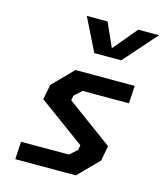

<svg xmlns="http://www.w3.org/2000/svg" viewBox="-119 -905 859 996"><g transform="rotate(15 310.0 -407.0)"><path d="M57 0H382L489 -108.5L504.5 -189.5L258.5 -370L263.5 -397L303.5 -432.5H551.5L557 -527.5H239L132.5 -419L117 -338L364.5 -157L359.5 -130.5L319.5 -95H62.5ZM223 -814H334.5L392 -685.5L499.5 -814H611L455 -637.5H310.5Z"/></g></svg>

Font: Monaspace Krypton SemiBold
Style: Italic
Weight: 600
Italic angle: -11°
Designer: Riley Cran & the Lettermatic Team
Foundry: Lettermatic
Version: Version 1.101 (Monaspace Krypton)